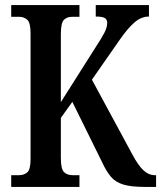

<svg xmlns="http://www.w3.org/2000/svg" viewBox="-20 -734 633 754"><path d="M24 0V-46H54Q74 -46 87 -57Q100 -68 100 -110V-603Q100 -645 87 -656.5Q74 -668 55 -668H24V-714H292V-668H263Q243 -668 231 -656Q219 -644 219 -600V-333L354 -546Q379 -584 390 -605.5Q401 -627 401 -644Q401 -658 391 -663.5Q381 -669 356 -669V-714H565V-669Q534 -669 507 -645Q480 -621 451 -579L341 -421L500 -127Q523 -84 543.5 -65Q564 -46 589 -46H593V0H548Q494 0 463.5 -9.5Q433 -19 415 -40.5Q397 -62 380 -99L264 -334L219 -271V-114Q219 -70 231.5 -58Q244 -46 265 -46H292V0Z"/></svg>

Font: Noto Serif ExtraCondensed SemiBold
Style: Regular
Weight: 600
Width: 2
Designer: Monotype Design Team
Foundry: Monotype Imaging Inc.
Version: Version 2.015; ttfautohint (v1.8.4.7-5d5b)